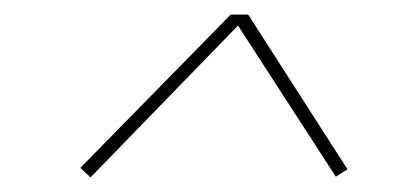

<svg xmlns="http://www.w3.org/2000/svg" viewBox="-20 -713 540 263"><path d="M104 -470 90 -483 296 -693H320L456 -481L440 -471L306 -678Z"/></svg>

Font: Iosevka Curly Thin
Style: Italic
Weight: 100
Italic angle: -9°
Monospace: yes
Designer: Belleve Invis
Foundry: Belleve Invis
Version: Version 22.1.2; ttfautohint (v1.8.4)